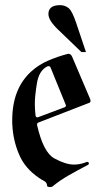

<svg xmlns="http://www.w3.org/2000/svg" viewBox="-20 -719 402 759"><path d="M208.5 -603Q171.4 -638.7 171.4 -663.6Q171.4 -698.7 217.8 -698.7Q237.3 -698.7 252.4 -686Q265.6 -674.3 280.8 -629.4L319.8 -513.2H301.8ZM166 13.7Q165.5 2.4 153.8 -3.9Q143.1 -9.3 134.3 -15.6Q78.1 -53.7 55.2 -108.9Q31.7 -164.1 28.8 -225.1Q28.3 -230 28.3 -234.4Q28.3 -238.8 28.3 -243.7Q28.3 -368.7 104 -437Q133.3 -463.4 170.7 -479.5Q208 -495.6 247.6 -505.9Q249 -506.3 251 -506.3Q260.3 -506.3 265.6 -493.7L335.9 -328.6Q337.9 -324.2 337.9 -320.3Q337.9 -314.5 332.5 -312H331.5L131.3 -234.4Q126.5 -232.4 126.5 -227.1V-226.1V-225.6V-225.1Q150.9 -116.7 194.8 -92.8Q239.7 -68.4 272.5 -68.4Q295.9 -68.4 318.4 -77.1Q322.3 -79.1 325.2 -79.1Q329.1 -79.1 330.3 -76.4Q331.5 -73.7 331.5 -72.3Q331.5 -69.3 327.1 -66.9Q287.6 -46.4 251.7 -25.9Q215.8 -5.4 187.5 18.1Q183.6 20.5 178.7 20.5Q176.8 20.5 171.4 19.8Q166 19 166 13.7ZM120.6 -262.2Q121.1 -258.3 123.3 -256.6Q125.5 -254.9 127.4 -254.9Q128.4 -254.9 131.3 -255.9L235.4 -294.9Q240.7 -297.4 240.7 -301.3Q240.7 -302.2 239.7 -305.2L180.2 -451.2Q178.2 -457.5 172.4 -457.5Q167.5 -457.5 162.6 -454.1Q133.8 -437 126 -390.1Q122.1 -366.2 119.9 -345.7Q117.7 -325.2 117.7 -308.1Q117.7 -285.2 120.6 -262.2Z"/></svg>

Font: UnifrakturMaguntia sl
Style: Regular
Weight: 400
Designer: j. 'mach' wust, based on a font by Peter Wiegel, original typeface by Carl Albert Fahrenwaldt 1901
Version: Version 2010-11-24